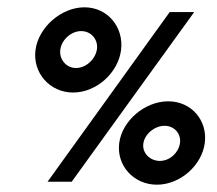

<svg xmlns="http://www.w3.org/2000/svg" viewBox="-20 -497 593 525"><path d="M145 -362C149 -389 175 -412 202 -412C229 -412 249 -389 245 -362C241 -335 215 -311 188 -311C161 -311 141 -335 145 -362ZM77 -360C69 -298 116 -244 180 -244C244 -244 303 -298 311 -360C319 -422 275 -477 211 -477C147 -477 85 -422 77 -360ZM372 -105C376 -131 403 -153 430 -153C457 -153 476 -131 472 -105C468 -79 444 -57 417 -57C390 -57 368 -79 372 -105ZM306 -106C298 -45 345 8 409 8C473 8 532 -45 540 -106C548 -167 504 -220 440 -220C376 -220 314 -167 306 -106ZM511 -464H444L110 0H176Z"/></svg>

Font: Hussar Tani
Style: Kurs
Weight: 700
Foundry: Cannot Into Space Fonts
Version: Version 0.92